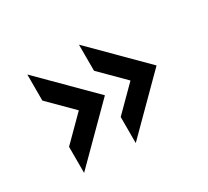

<svg xmlns="http://www.w3.org/2000/svg" viewBox="-90 -638 731 676"><g transform="rotate(-30 275.0 -300.0)"><path d="M490 -300 290 -100V-206L384 -300L290 -394V-500ZM280 -300 80 -100V-206L174 -300L80 -394V-500Z"/></g></svg>

Font: Gauge Heavy
Style: Heavy
Weight: 900
Designer: Daniel Pimley
Foundry: Daniel Pimley
Version: Version 2.0